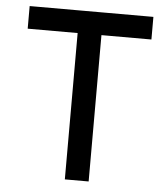

<svg xmlns="http://www.w3.org/2000/svg" viewBox="-51 -739 688 785"><g transform="rotate(5 293.0 -346.5)"><path d="M244.1 0V-693.4H341.8V0ZM39.1 -600.6V-693.4H546.9V-600.6Z"/></g></svg>

Font: Cascadia Code PL
Style: Regular
Weight: 400
Monospace: yes
Designer: Aaron Bell
Foundry: Saja Typeworks
Version: Version 2102.003